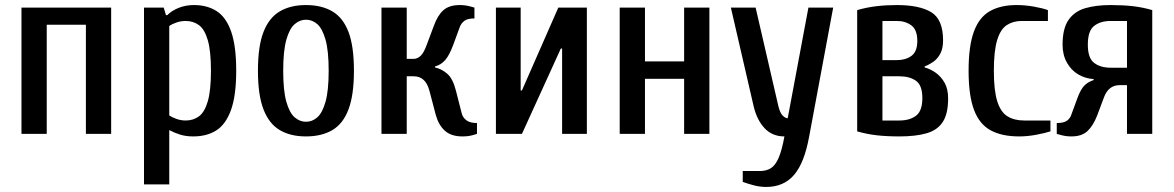

<svg xmlns="http://www.w3.org/2000/svg" viewBox="-20 -530 4646 760"><path d="M65 0V-500H420V0H320V-432H165V0Z M550 200V-500H628L637 -470H642Q660 -488 687.5 -499Q715 -510 748 -510Q800 -510 837.5 -486Q875 -462 895 -405Q915 -348 915 -250Q915 -152 894.5 -95Q874 -38 836.5 -14Q799 10 745 10Q716 10 693.5 3Q671 -4 650 -15V200ZM715 -53Q745 -53 767.5 -69.5Q790 -86 802.5 -129Q815 -172 815 -250Q815 -328 802.5 -371Q790 -414 767.5 -430.5Q745 -447 715 -447Q696 -447 678.5 -441Q661 -435 650 -427V-73Q660 -66 678 -59.5Q696 -53 715 -53Z M1191 10Q1130 10 1087.5 -15Q1045 -40 1023 -97Q1001 -154 1001 -250Q1001 -347 1023 -403.5Q1045 -460 1087.5 -485Q1130 -510 1191 -510Q1253 -510 1295.5 -485Q1338 -460 1359.5 -403.5Q1381 -347 1381 -250Q1381 -154 1359.5 -97Q1338 -40 1295.5 -15Q1253 10 1191 10ZM1191 -48Q1216 -48 1236 -65.5Q1256 -83 1268.5 -127Q1281 -171 1281 -250Q1281 -329 1268.5 -373Q1256 -417 1236 -434.5Q1216 -452 1191 -452Q1167 -452 1146.5 -434.5Q1126 -417 1113.5 -373Q1101 -329 1101 -250Q1101 -171 1113.5 -127Q1126 -83 1146.5 -65.5Q1167 -48 1191 -48Z M1810 10Q1766 10 1741 -12.5Q1716 -35 1705 -75L1680 -170Q1665 -228 1618 -228H1590V0H1490V-500H1590V-297H1618Q1632 -297 1645 -309Q1658 -321 1670 -355L1697 -427Q1712 -469 1735 -489.5Q1758 -510 1800 -510Q1821 -510 1839.5 -505Q1858 -500 1858 -500V-457Q1830 -457 1817.5 -447Q1805 -437 1800 -423L1775 -355Q1759 -311 1742 -292Q1725 -273 1702 -267V-263Q1729 -257 1751 -237.5Q1773 -218 1785 -170L1808 -80Q1812 -65 1826 -54Q1840 -43 1868 -43V0Q1868 0 1851 5Q1834 10 1810 10Z M1943 0V-500H2041V-172H2046L2190 -500H2303V0H2205V-338H2200L2046 0Z M2433 0V-500H2533V-287H2688V-500H2788V0H2688V-218H2533V0Z M3013 210Q2988 210 2963.5 203.5Q2939 197 2920 190V147H2988Q3013 147 3031 136Q3049 125 3062 95Q3075 65 3085 10Q3037 10 3006.5 -22.5Q2976 -55 2963 -110L2873 -500H2971L3061 -110Q3068 -82 3078.5 -72Q3089 -62 3098 -62L3180 -500H3278L3183 10Q3164 115 3123 162.5Q3082 210 3013 210Z M3540 10Q3490 10 3450.5 5.5Q3411 1 3373 -10V-490Q3411 -501 3449.5 -505.5Q3488 -510 3530 -510Q3620 -510 3666.5 -481.5Q3713 -453 3713 -370Q3713 -338 3702 -317.5Q3691 -297 3674.5 -285.5Q3658 -274 3640 -267V-263Q3663 -257 3684 -242Q3705 -227 3719 -202.5Q3733 -178 3733 -140Q3733 -80 3712 -47.5Q3691 -15 3648 -2.5Q3605 10 3540 10ZM3473 -53H3540Q3581 -53 3606 -72Q3631 -91 3631 -142Q3631 -192 3606 -210Q3581 -228 3540 -228H3473ZM3473 -292H3530Q3565 -292 3588 -309Q3611 -326 3611 -368Q3611 -412 3587.5 -429.5Q3564 -447 3530 -447H3473Z M4014 10Q3946 10 3901.5 -14Q3857 -38 3835.5 -95Q3814 -152 3814 -250Q3814 -348 3835 -405Q3856 -462 3898.5 -486Q3941 -510 4004 -510Q4037 -510 4071.5 -504Q4106 -498 4128 -490V-447H4024Q3990 -447 3965 -430.5Q3940 -414 3927 -371Q3914 -328 3914 -250Q3914 -172 3927.5 -129Q3941 -86 3968 -69.5Q3995 -53 4034 -53H4138V-10Q4116 -3 4081.5 3.5Q4047 10 4014 10Z M4221 10Q4200 10 4181.5 5Q4163 0 4163 0V-43Q4192 -43 4204.5 -53Q4217 -63 4221 -77L4246 -145Q4259 -179 4274 -193Q4289 -207 4309 -213V-217Q4276 -219 4248 -235.5Q4220 -252 4203 -282.5Q4186 -313 4186 -353Q4186 -417 4209.5 -451Q4233 -485 4275.5 -497.5Q4318 -510 4376 -510Q4425 -510 4464.5 -505.5Q4504 -501 4541 -490V0H4441V-193H4412Q4368 -193 4350 -145L4323 -73Q4307 -32 4284.5 -11Q4262 10 4221 10ZM4376 -262H4441V-447H4376Q4336 -447 4311 -427.5Q4286 -408 4286 -353Q4286 -300 4311 -281Q4336 -262 4376 -262Z"/></svg>

Font: Cuprum Medium
Style: Regular
Weight: 500
Designer: Jovanny Lemonad
Foundry: Jovanny Lemonad
Version: Version 3.000